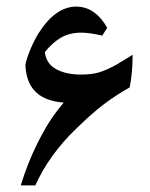

<svg xmlns="http://www.w3.org/2000/svg" viewBox="-20 -562 456 582"><path d="M210 -171Q129 -93 87 0H43Q67 -79 105 -150Q122 -182 136 -202.5Q150 -223 173 -251Q111 -256 83 -289Q60 -315 57 -363Q57 -373 68 -402Q79 -431 96 -460Q148 -542 211 -542Q268 -542 305 -478L290 -454Q252 -463 226 -463Q191 -463 165 -448Q139 -433 116 -404Q120 -369 150 -352.5Q180 -336 225 -336Q259 -336 281.5 -343Q304 -350 335 -367Q347 -375 353 -378L382 -396Q382 -341 373 -297Q332 -274 295.5 -246.5Q259 -219 210 -171Z"/></svg>

Font: Mirza Medium
Style: Regular
Weight: 500
Designer: Arabic design by Kourosh Beigpour, Latin design by Eduardo Tunni, engineering by Lasse Fister
Version: Version 1.0010g